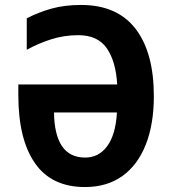

<svg xmlns="http://www.w3.org/2000/svg" viewBox="-20 -745 688 775"><path d="M296 -603Q239 -603 187 -586.5Q135 -570 88 -544V-671Q134 -695 187 -710Q240 -725 307 -725Q453 -725 527 -629Q601 -533 601 -357Q601 -244 568.5 -161.5Q536 -79 474 -34.5Q412 10 323 10Q188 10 121 -86.5Q54 -183 54 -361V-404H453Q448 -496 411.5 -549.5Q375 -603 296 -603ZM324 -109Q379 -109 413 -155.5Q447 -202 452 -291H198Q199 -202 230 -155.5Q261 -109 324 -109Z"/></svg>

Font: Noto Sans Condensed
Style: Bold
Weight: 700
Width: 3
Designer: Monotype Design Team
Foundry: Monotype Imaging Inc.
Version: Version 2.013; ttfautohint (v1.8.4.7-5d5b)